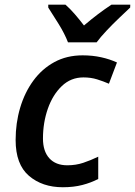

<svg xmlns="http://www.w3.org/2000/svg" viewBox="-20 -786 574 816"><path d="M247.1 9.8Q159.7 9.8 103 -38.8Q46.4 -87.4 46.4 -190.9Q46.4 -263.2 65.7 -328.1Q85 -393.1 121.6 -443.1Q158.2 -493.2 210.9 -522Q263.7 -550.8 331.1 -550.8Q373 -550.8 409.7 -542.7Q446.3 -534.7 477.1 -520.5L442.9 -430.2Q419.4 -440.4 392.8 -448.7Q366.2 -457 334.5 -457Q281.2 -457 242.7 -420.2Q204.1 -383.3 183.3 -324Q162.6 -264.6 162.6 -197.3Q162.6 -143.1 189.7 -113.3Q216.8 -83.5 266.1 -83.5Q302.2 -83.5 333.7 -94Q365.2 -104.5 397.5 -120.1V-25.4Q366.7 -9.3 329.8 0.2Q293 9.8 247.1 9.8ZM269 -606Q254.9 -642.6 229.7 -683.3Q204.6 -724.1 185.1 -753.9V-766.1H258.3Q276.9 -750 297.9 -725.8Q318.8 -701.7 336.9 -677.7Q397 -729 453.6 -766.1H533.7L533.2 -753.9Q514.6 -736.3 487.1 -710.2Q459.5 -684.1 433.1 -656Q406.7 -627.9 390.6 -606Z"/></svg>

Font: Open Sans SemiBold
Style: Italic
Weight: 600
Italic angle: -12°
Designer: Monotype Design Team
Foundry: Monotype Imaging Inc.
Version: Version 3.003; ttfautohint (v1.8.4)